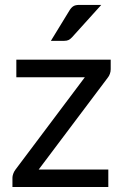

<svg xmlns="http://www.w3.org/2000/svg" viewBox="-20 -744 492 764"><path d="M420.5 -468.5Q420.5 -459 417.2 -450Q414 -441 408.5 -434.5L134 -69.5H411V0H29.5V-37Q29.5 -43.5 32.5 -52.2Q35.5 -61 41.5 -69L317.5 -436.5H45V-506.5H420.5ZM383 -724.5 266.5 -595.5Q259.5 -588 252.8 -584.8Q246 -581.5 235.5 -581.5H182.5L256.5 -702.5Q263.5 -714 271.8 -719.2Q280 -724.5 296 -724.5Z"/></svg>

Font: Lato 2
Style: Regular
Weight: 400
Designer: Lukasz Dziedzic with Adam Twardoch and Botio Nikoltchev
Foundry: tyPoland Lukasz Dziedzic
Version: Version 2.015; 2015-08-06; http://www.latofonts.com/